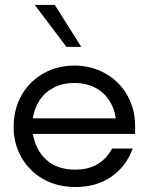

<svg xmlns="http://www.w3.org/2000/svg" viewBox="-20 -751 607 782"><path d="M35.6 -233.4Q35.6 -307.1 68.4 -364Q101.1 -420.9 157.5 -452.4Q213.9 -483.9 282.7 -483.9Q351.1 -483.9 407.7 -452.6Q464.4 -421.4 497.3 -365Q530.3 -308.6 530.3 -236.3V-205.6H113.8Q125.5 -139.2 169.4 -99.6Q213.4 -60.1 286.1 -60.1Q341.8 -60.1 379.2 -83.5Q416.5 -106.9 436.5 -146H520.5Q494.6 -74.2 434.1 -31.7Q373.5 10.7 287.1 10.7Q213.4 10.7 156.2 -21.7Q99.1 -54.2 67.4 -109.9Q35.6 -165.5 35.6 -233.4ZM451.7 -269Q445.8 -311 423.8 -343.8Q401.9 -376.5 365.7 -394.8Q329.6 -413.1 282.7 -413.1Q236.3 -413.1 200.2 -394.8Q164.1 -376.5 142.1 -343.8Q120.1 -311 113.8 -269ZM121.6 -731H203.1L311 -560.1H250.5Z"/></svg>

Font: Glacial Indifference
Style: Regular
Weight: 400
Designer: Alfredo Marco Pradil
Foundry: Alfredo Marco Pradil
Version: Version 1.312